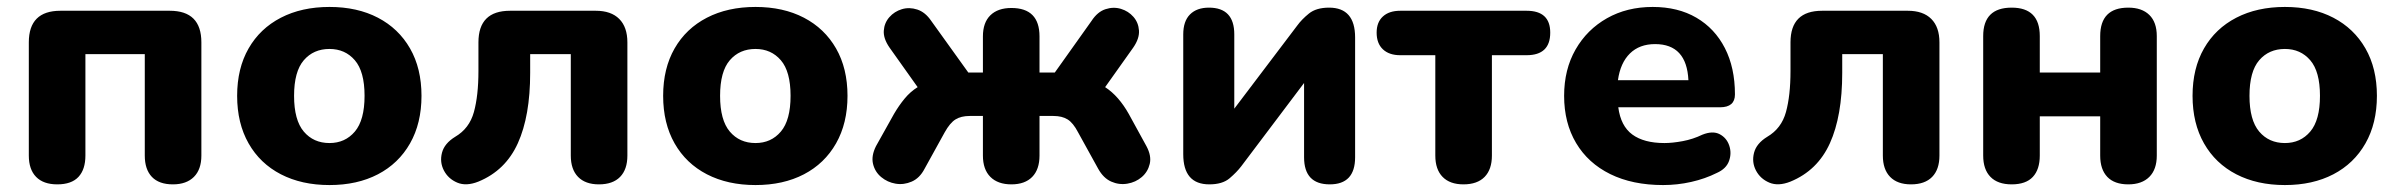

<svg xmlns="http://www.w3.org/2000/svg" viewBox="-20 -522 6906 553"><path d="M145 9Q105 9 84 -12.5Q63 -34 63 -74V-400Q63 -491 154 -491H469Q560 -491 560 -400V-74Q560 -34 538.5 -12.5Q517 9 478 9Q438 9 417.5 -12.5Q397 -34 397 -74V-366H226V-74Q226 -34 206 -12.5Q186 9 145 9Z M929 11Q849 11 789 -20Q729 -51 696 -109Q663 -167 663 -246Q663 -325 696 -382.5Q729 -440 789 -471Q849 -502 929 -502Q1009 -502 1068.5 -471Q1128 -440 1161 -382.5Q1194 -325 1194 -246Q1194 -167 1161 -109Q1128 -51 1068.5 -20Q1009 11 929 11ZM929 -110Q974 -110 1002 -143Q1030 -176 1030 -246Q1030 -316 1002 -348.5Q974 -381 929 -381Q883 -381 855 -348.5Q827 -316 827 -246Q827 -176 855 -143Q883 -110 929 -110Z M1705 9Q1666 9 1645 -12.5Q1624 -34 1624 -74V-366H1507V-312Q1507 -188 1471.5 -109.5Q1436 -31 1358 1Q1323 15 1297 4Q1271 -7 1258.5 -31Q1246 -55 1253 -82Q1260 -109 1291 -128Q1332 -152 1345 -199.5Q1358 -247 1358 -317V-400Q1358 -491 1449 -491H1696Q1740 -491 1763.5 -467.5Q1787 -444 1787 -400V-74Q1787 -34 1766 -12.5Q1745 9 1705 9Z M2156 11Q2076 11 2016 -20Q1956 -51 1923 -109Q1890 -167 1890 -246Q1890 -325 1923 -382.5Q1956 -440 2016 -471Q2076 -502 2156 -502Q2236 -502 2295.5 -471Q2355 -440 2388 -382.5Q2421 -325 2421 -246Q2421 -167 2388 -109Q2355 -51 2295.5 -20Q2236 11 2156 11ZM2156 -110Q2201 -110 2229 -143Q2257 -176 2257 -246Q2257 -316 2229 -348.5Q2201 -381 2156 -381Q2110 -381 2082 -348.5Q2054 -316 2054 -246Q2054 -176 2082 -143Q2110 -110 2156 -110Z M2893 9Q2854 9 2832.5 -12.5Q2811 -34 2811 -74V-188H2773Q2748 -188 2732 -178Q2716 -168 2701 -141L2643 -36Q2629 -9 2606 1Q2583 11 2559.5 7Q2536 3 2518 -12Q2500 -27 2494.5 -50Q2489 -73 2503 -101L2555 -194Q2569 -218 2585.5 -238Q2602 -258 2623 -271L2542 -385Q2524 -411 2525.5 -433.5Q2527 -456 2541.5 -472.5Q2556 -489 2577.5 -495.5Q2599 -502 2622 -494.5Q2645 -487 2662 -462L2769 -313H2811V-417Q2811 -457 2832.5 -478Q2854 -499 2893 -499Q2974 -499 2974 -417V-313H3018L3124 -462Q3141 -488 3164 -495.5Q3187 -503 3208.5 -496.5Q3230 -490 3244.5 -473.5Q3259 -457 3260.5 -434Q3262 -411 3244 -385L3163 -271Q3183 -258 3200 -238.5Q3217 -219 3231 -194L3282 -101Q3297 -73 3291.5 -50Q3286 -27 3268.5 -12Q3251 3 3227 7Q3203 11 3180.5 1Q3158 -9 3143 -36L3085 -141Q3071 -168 3055 -178Q3039 -188 3014 -188H2974V-74Q2974 -34 2953 -12.5Q2932 9 2893 9Z M3463 9Q3388 9 3388 -78V-423Q3388 -461 3407.5 -480.5Q3427 -500 3462 -500Q3535 -500 3535 -423V-209L3716 -448Q3729 -466 3750 -483Q3771 -500 3808 -500Q3883 -500 3883 -414V-69Q3883 9 3810 9Q3736 9 3736 -69V-283L3555 -43Q3542 -26 3521.5 -8.5Q3501 9 3463 9Z M4195 9Q4156 9 4135 -12.5Q4114 -34 4114 -74V-363H4013Q3981 -363 3963 -380Q3945 -397 3945 -428Q3945 -458 3963 -474.5Q3981 -491 4013 -491H4377Q4445 -491 4445 -428Q4445 -363 4377 -363H4277V-74Q4277 -34 4256 -12.5Q4235 9 4195 9Z M4770 11Q4682 11 4618 -20.5Q4554 -52 4519.5 -110Q4485 -168 4485 -246Q4485 -322 4518 -379.5Q4551 -437 4608.5 -469.5Q4666 -502 4740 -502Q4813 -502 4866 -471Q4919 -440 4948 -383.5Q4977 -327 4977 -250Q4977 -213 4934 -213H4641Q4648 -159 4681.5 -134.5Q4715 -110 4774 -110Q4797 -110 4826.5 -115.5Q4856 -121 4883 -134Q4913 -146 4933 -135.5Q4953 -125 4960.5 -103Q4968 -81 4960 -58.5Q4952 -36 4925 -24Q4891 -7 4851 2Q4811 11 4770 11ZM4640 -291H4843Q4838 -395 4747 -395Q4702 -395 4674.5 -368Q4647 -341 4640 -291Z M5484 9Q5445 9 5424 -12.5Q5403 -34 5403 -74V-366H5286V-312Q5286 -188 5250.5 -109.5Q5215 -31 5137 1Q5102 15 5076 4Q5050 -7 5037.5 -31Q5025 -55 5032 -82Q5039 -109 5070 -128Q5111 -152 5124 -199.5Q5137 -247 5137 -317V-400Q5137 -491 5228 -491H5475Q5519 -491 5542.5 -467.5Q5566 -444 5566 -400V-74Q5566 -34 5545 -12.5Q5524 9 5484 9Z M5774 9Q5734 9 5713 -12.5Q5692 -34 5692 -74V-418Q5692 -500 5774 -500Q5855 -500 5855 -418V-313H6029V-418Q6029 -500 6110 -500Q6149 -500 6170.5 -479Q6192 -458 6192 -418V-74Q6192 -34 6170.5 -12.5Q6149 9 6110 9Q6070 9 6049.5 -12.5Q6029 -34 6029 -74V-187H5855V-74Q5855 -34 5835 -12.5Q5815 9 5774 9Z M6561 11Q6481 11 6421 -20Q6361 -51 6328 -109Q6295 -167 6295 -246Q6295 -325 6328 -382.5Q6361 -440 6421 -471Q6481 -502 6561 -502Q6641 -502 6700.5 -471Q6760 -440 6793 -382.5Q6826 -325 6826 -246Q6826 -167 6793 -109Q6760 -51 6700.5 -20Q6641 11 6561 11ZM6561 -110Q6606 -110 6634 -143Q6662 -176 6662 -246Q6662 -316 6634 -348.5Q6606 -381 6561 -381Q6515 -381 6487 -348.5Q6459 -316 6459 -246Q6459 -176 6487 -143Q6515 -110 6561 -110Z"/></svg>

Font: Chiron GoRound TC EB
Style: Regular
Weight: 700
Designer: Ryoko NISHIZUKA 西塚涼子 (kana, bopomofo & ideographs); Paul D. Hunt (Latin, Greek & Cyrillic); Sandoll Communications 산돌커뮤니
Foundry: Adobe
Version: Version 1.000;hotconv 1.1.1;makeotfexe 2.6.0